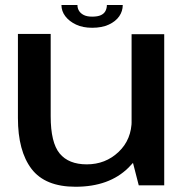

<svg xmlns="http://www.w3.org/2000/svg" viewBox="-20 -724 736 750"><path d="M522 0H621.5V-590.5H494V-109ZM178 -591.5H50V-263Q50 -134 103.2 -64.2Q156.5 5.5 275 5.5Q406.5 5.5 481.8 -69Q557 -143.5 557 -219.5L494.5 -256Q494.5 -179 443.2 -130.5Q392 -82 319 -82Q248 -82 213 -124.5Q178 -167 178 -270ZM340 -615.5Q378.5 -615.5 405.2 -628Q432 -640.5 445.8 -660.5Q459.5 -680.5 459.5 -704.5H397.5Q397.5 -692 392.2 -681.5Q387 -671 374.5 -665Q362 -659 340 -659Q320 -659 307.5 -665.2Q295 -671.5 288.8 -681.5Q282.5 -691.5 282.5 -704.5H220Q220 -680.5 235.2 -660.5Q250.5 -640.5 277 -628Q303.5 -615.5 340 -615.5Z"/></svg>

Font: Anybody SemiExpanded Medium
Style: Regular
Weight: 500
Width: 6
Version: Version 1.113;gftools[0.9.25]